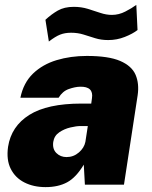

<svg xmlns="http://www.w3.org/2000/svg" viewBox="-20 -756 622 786"><path d="M166.5 10Q117.5 10 80 -9Q42.5 -28 24 -64.8Q5.5 -101.5 13 -155Q26 -239 99.8 -285.5Q173.5 -332 313.5 -332H353.5L356.5 -354Q364 -402.5 307.5 -401Q287 -400.5 261.5 -391.5Q236 -382.5 220 -356H63.5Q76 -417 115.2 -454.8Q154.5 -492.5 211.8 -509.8Q269 -527 335.5 -527Q424.5 -527 472 -506.5Q519.5 -486 535 -449.8Q550.5 -413.5 543.5 -366L487.5 0H327.5L323 -82Q291.5 -29.5 255 -9.8Q218.5 10 166.5 10ZM252.5 -113Q281 -113 302.8 -131.8Q324.5 -150.5 329.5 -175L339.5 -240H308.5Q293 -240 268.2 -234.2Q243.5 -228.5 222.8 -214.5Q202 -200.5 198 -175Q194 -146 210.8 -129.5Q227.5 -113 252.5 -113ZM180 -586 166 -675Q189.5 -697 216.2 -712.5Q243 -728 282 -728Q312.5 -728 339.5 -719.8Q366.5 -711.5 390.8 -703.2Q415 -695 438 -695Q466.5 -695 493.2 -708.8Q520 -722.5 538 -736L543 -633Q523 -617.5 490.8 -604.8Q458.5 -592 423 -592Q394 -592 370 -599.5Q346 -607 322.2 -614.5Q298.5 -622 271 -622Q245.5 -622 226 -614.2Q206.5 -606.5 180 -586Z"/></svg>

Font: Public Sans Black
Style: Italic
Weight: 900
Italic angle: -8°
Designer: The Public Sans project authors (U.S. Web Design System). Libre Franklin designed by Pablo Impallari and Rodrigo Fuenzal
Version: Version 1.007; ttfautohint (v1.8.1) -l 8 -r 50 -G 200 -x 14 